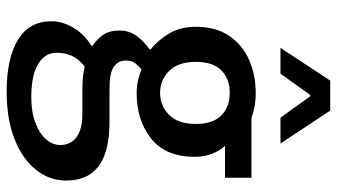

<svg xmlns="http://www.w3.org/2000/svg" viewBox="-230 -528 977 556"><g transform="rotate(90 258.0 -249.5)"><path d="M244.1 219.2Q148.4 219.2 94.7 186.5Q41 153.8 41 89.8Q41 58.1 59.6 26.4Q78.1 -5.4 111.8 -25.9V-29.8Q93.3 -42 80.6 -59.8Q67.9 -77.6 67.9 -107.4Q67.9 -136.7 84.5 -158.4Q101.1 -180.2 122.1 -194.3V-198.2Q97.2 -217.3 77.1 -250.2Q57.1 -283.2 57.1 -328.6Q57.1 -386.2 83 -424.8Q108.9 -463.4 152.6 -482.7Q196.3 -502 248.5 -502Q271.5 -502 288.8 -498.5Q306.2 -495.1 320.8 -489.7H494.1V-413.1H401.9Q415.5 -398.9 424.6 -376Q433.6 -353 433.6 -325.2Q433.6 -241.2 380.9 -199.2Q328.1 -157.2 248.5 -157.2Q214.4 -157.2 180.7 -171.4Q168.9 -161.1 161.9 -152.1Q154.8 -143.1 154.8 -125.5Q154.8 -104 172.6 -91.3Q190.4 -78.6 236.3 -78.6H331.5Q418.9 -78.6 460.7 -47.1Q502.4 -15.6 502.4 47.4Q502.4 94.7 471.7 133.8Q440.9 172.9 383.3 196Q325.7 219.2 244.1 219.2ZM260.7 147.9Q303.7 147.9 334.7 136.2Q365.7 124.5 382.6 105.5Q399.4 86.4 399.4 64Q399.4 33.7 376.5 16.8Q353.5 0 310.1 0H238.3Q219.7 0 203.4 -1.7Q187 -3.4 172.9 -6.8Q151.4 8.8 141.8 29.1Q132.3 49.3 132.3 74.2Q132.3 108.9 165.5 128.4Q198.7 147.9 260.7 147.9ZM248.5 -225.1Q285.6 -225.1 312 -251Q338.4 -276.9 338.4 -328.6Q338.4 -378.4 313.5 -402.6Q288.6 -426.8 248.5 -426.8Q208.5 -426.8 183.6 -402.8Q158.7 -378.9 158.7 -328.6Q158.7 -277.3 185.1 -251.2Q211.4 -225.1 248.5 -225.1ZM118.2 -573.7 212.9 -717.8H299.8L395 -573.7H320.3L258.3 -659.7H254.4L192.9 -573.7Z"/></g></svg>

Font: Varta Light
Style: Bold
Weight: 700
Version: Version 1.004